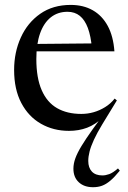

<svg xmlns="http://www.w3.org/2000/svg" viewBox="-20 -523 522 782"><path d="M456 -114 396.5 -16.5Q375 19 362.5 46.2Q350 73.5 344.8 94.2Q339.5 115 339.5 132.5Q339.5 160 354.2 175.8Q369 191.5 397 191.5Q410 191.5 424.8 186.2Q439.5 181 460.5 163L468 172Q446.5 198.5 429.2 213Q412 227.5 395.5 233.5Q379 239.5 359 239.5Q322.5 239.5 300.8 219.2Q279 199 279 164Q279 143.5 287 121.5Q295 99.5 312 71.5Q329 43.5 356 5.5L396 -49.5L400 -45.5Q368.5 -15.5 334.8 -2.8Q301 10 261 10Q197.5 10 146.8 -19Q96 -48 66.8 -103.5Q37.5 -159 37.5 -238Q37.5 -310 64.8 -370.2Q92 -430.5 143.8 -466.8Q195.5 -503 268 -503Q319.5 -503 357.8 -481.2Q396 -459.5 418.8 -417.5Q441.5 -375.5 446 -314H120.5L121 -344L392.5 -346.5L354.5 -326.5Q350 -376.5 337.8 -409.2Q325.5 -442 305 -458.5Q284.5 -475 255 -475Q215.5 -475 187 -452.5Q158.5 -430 143.2 -387Q128 -344 128 -282.5Q128 -205.5 149.8 -155.8Q171.5 -106 212.5 -82.5Q253.5 -59 311 -59Q337 -59 361.5 -66Q386 -73 408.2 -86.8Q430.5 -100.5 447 -121.5Z"/></svg>

Font: Newsreader 60pt
Style: Regular
Weight: 400
Designer: Hugues Gentile
Foundry: Production Type
Version: Version 1.003